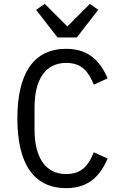

<svg xmlns="http://www.w3.org/2000/svg" viewBox="-20 -963 640 995"><path d="M323 12C451 12 504 -65 538 -141L466 -174C441 -112 408 -61 323 -61C212 -61 159 -152 159 -292V-406C159 -546 212 -637 323 -637C408 -637 441 -586 466 -524L538 -557C504 -633 451 -710 323 -710C153 -710 70 -581 70 -349C70 -117 153 12 323 12ZM378 -769 489 -912 446 -943 329 -826 212 -943 167 -912 278 -769Z"/></svg>

Font: IBM Plex Mono
Style: Regular
Weight: 400
Monospace: yes
Designer: Mike Abbink, Paul van der Laan, Pieter van Rosmalen
Foundry: Bold Monday
Version: Version 2.004